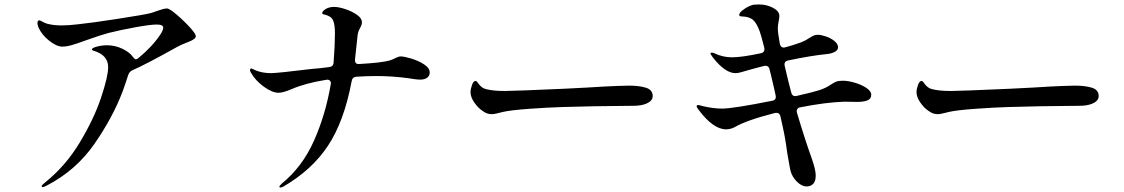

<svg xmlns="http://www.w3.org/2000/svg" viewBox="-20 -800 5040 861"><path d="M858 -638Q858 -630 850 -625Q838 -616 810 -606Q805 -604 796.5 -600.5Q788 -597 777 -591L757 -580Q635 -512 574 -485Q561 -480 555 -464Q546 -435 530 -390Q485 -272 402.5 -153.5Q320 -35 188 33Q176 39 172 39Q167 39 167 34Q167 31 180 20Q273 -54 337 -160Q401 -266 433 -361.5Q465 -457 465 -499Q465 -554 398 -573Q392 -575 392 -578Q392 -585 414.5 -591Q437 -597 460 -597Q496 -597 528.5 -581.5Q561 -566 576 -545Q584 -534 590 -534Q593 -534 600 -539Q663 -591 699 -645Q712 -665 712 -676Q712 -690 683 -690Q655 -690 588.5 -678Q522 -666 466 -652Q432 -643 365 -619Q324 -604 301 -597.5Q278 -591 259 -591Q234 -591 200.5 -617.5Q167 -644 152 -678Q148 -689 148 -696Q148 -709 156 -709Q159 -709 170 -703Q181 -697 190 -694Q219 -686 256 -686Q289 -686 329 -691Q388 -697 508 -715.5Q628 -734 659 -742Q668 -745 692 -753.5Q716 -762 729 -762Q736 -762 753 -750Q788 -723 823 -686.5Q858 -650 858 -638Z M1907 -475Q1907 -460 1895.5 -451.5Q1884 -443 1865 -443Q1852 -443 1835.5 -445.5Q1819 -448 1813 -449Q1740 -459 1666 -459Q1624 -459 1579 -456Q1560 -455 1557 -436Q1523 -255 1450.5 -146Q1378 -37 1250 37Q1242 41 1238 41Q1233 41 1233 37Q1233 33 1244 23Q1336 -52 1388 -169Q1440 -286 1463 -421L1464 -426Q1464 -435 1458 -439.5Q1452 -444 1442 -442Q1349 -427 1287 -400Q1249 -384 1229 -384Q1201 -384 1163.5 -411Q1126 -438 1106 -473Q1101 -480 1101 -486Q1101 -488 1102.5 -490.5Q1104 -493 1106 -493Q1109 -493 1115.5 -489.5Q1122 -486 1130 -483Q1159 -472 1196 -472Q1223 -472 1379 -491Q1410 -493 1455 -499Q1475 -501 1476 -520Q1482 -598 1482 -650Q1482 -689 1474 -708Q1466 -727 1438 -734Q1434 -735 1429.5 -736Q1425 -737 1425 -741Q1425 -750 1440.5 -759.5Q1456 -769 1478 -769Q1499 -769 1529 -759Q1559 -749 1581 -733.5Q1603 -718 1603 -700Q1603 -690 1597 -679Q1595 -675 1589.5 -664Q1584 -653 1582 -627Q1576 -566 1572 -534V-530Q1572 -511 1592 -513Q1695 -519 1728 -529Q1741 -533 1754 -540Q1768 -547 1777 -547Q1792 -547 1824 -537.5Q1856 -528 1881.5 -511.5Q1907 -495 1907 -475Z M2142 -304Q2123 -317 2106.5 -341Q2090 -365 2090 -387Q2090 -400 2096.5 -418.5Q2103 -437 2112 -437Q2118 -437 2124 -427Q2140 -404 2161 -400Q2192 -392 2244 -392Q2283 -392 2508 -402Q2632 -408 2690 -412Q2713 -413 2746 -414.5Q2779 -416 2801 -416Q2847 -416 2877 -406.5Q2907 -397 2907 -369Q2907 -351 2887 -339.5Q2867 -328 2835 -326Q2831 -326 2816 -325.5Q2801 -325 2769 -325Q2722 -325 2643.5 -323.5Q2565 -322 2500 -320Q2435 -318 2352.5 -312Q2270 -306 2235 -298L2215 -293Q2195 -288 2186 -288Q2174 -288 2164 -291.5Q2154 -295 2142 -304Z M3887 -375Q3887 -357 3870.5 -350Q3854 -343 3823 -343L3766 -344Q3681 -341 3570 -319Q3560 -318 3555.5 -311Q3551 -304 3554 -294Q3589 -176 3621 -87Q3638 -38 3638 -13Q3638 12 3627 24Q3616 36 3597 36Q3575 36 3553.5 14.5Q3532 -7 3525 -34Q3522 -46 3517.5 -73Q3513 -100 3510 -116Q3502 -179 3490 -232L3480 -277Q3476 -298 3454 -293Q3328 -261 3275 -230Q3256 -220 3236 -220Q3179 -220 3114 -306Q3104 -319 3104 -323Q3104 -329 3112 -329Q3115 -329 3132 -324Q3179 -313 3218 -313Q3267 -313 3442 -348Q3463 -351 3458 -373Q3456 -385 3437 -465L3431 -488Q3427 -509 3405 -504Q3339 -487 3317 -480Q3313 -479 3301 -475.5Q3289 -472 3278 -472Q3232 -472 3177 -542Q3166 -557 3166 -560Q3166 -564 3171 -564Q3177 -564 3184 -561Q3221 -543 3263 -543Q3306 -543 3391 -561Q3412 -565 3407 -587Q3394 -639 3387 -659Q3372 -699 3355.5 -712Q3339 -725 3311 -726Q3309 -726 3304 -726.5Q3299 -727 3297 -728.5Q3295 -730 3295 -734Q3295 -744 3317.5 -759.5Q3340 -775 3360 -779Q3368 -780 3384 -780Q3418 -780 3446.5 -765Q3475 -750 3475 -728Q3475 -721 3471.5 -703Q3468 -685 3468 -674Q3468 -654 3477 -604Q3482 -582 3502 -588Q3533 -596 3572 -610Q3591 -617 3610 -630Q3621 -637 3629 -640.5Q3637 -644 3647 -644Q3662 -644 3684 -636.5Q3706 -629 3722 -616Q3738 -603 3738 -588Q3738 -575 3723.5 -567.5Q3709 -560 3692 -558Q3619 -551 3515 -529Q3494 -525 3499 -504Q3516 -430 3528 -386Q3533 -365 3553 -370Q3623 -386 3652 -395Q3684 -405 3708 -422Q3722 -431 3731.5 -434.5Q3741 -438 3760 -438Q3783 -438 3813.5 -429Q3844 -420 3865.5 -405.5Q3887 -391 3887 -375Z M4142 -304Q4123 -317 4106.5 -341Q4090 -365 4090 -387Q4090 -400 4096.5 -418.5Q4103 -437 4112 -437Q4118 -437 4124 -427Q4140 -404 4161 -400Q4192 -392 4244 -392Q4283 -392 4508 -402Q4632 -408 4690 -412Q4713 -413 4746 -414.5Q4779 -416 4801 -416Q4847 -416 4877 -406.5Q4907 -397 4907 -369Q4907 -351 4887 -339.5Q4867 -328 4835 -326Q4831 -326 4816 -325.5Q4801 -325 4769 -325Q4722 -325 4643.5 -323.5Q4565 -322 4500 -320Q4435 -318 4352.5 -312Q4270 -306 4235 -298L4215 -293Q4195 -288 4186 -288Q4174 -288 4164 -291.5Q4154 -295 4142 -304Z"/></svg>

Font: Shippori Mincho B1 SemiBold
Style: Regular
Weight: 600
Designer: FONTDASU
Foundry: FONTDASU / Google Inc. / but / Adobe
Version: Version 3.110; ttfautohint (v1.8.3)